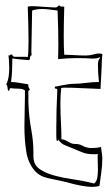

<svg xmlns="http://www.w3.org/2000/svg" viewBox="-20 -712 427 747"><path d="M271 -152Q262 -152 256 -155Q250 -158 244.5 -161Q239 -164 233 -167Q227 -170 219 -170Q219 -202 217 -237.5Q215 -273 215 -308Q215 -339 218 -369Q222 -371 230 -371Q260 -371 299 -369Q338 -367 371 -366Q374 -414 375 -440Q376 -466 376.5 -478.5Q377 -491 377.5 -494Q378 -497 379 -500Q375 -504 367 -504Q356 -504 342.5 -500Q329 -496 314 -496Q291 -496 270.5 -497.5Q250 -499 238 -499H230Q229 -512 228.5 -530Q228 -548 228 -571Q228 -594 228.5 -622.5Q229 -651 230 -686Q225 -686 219 -686.5Q213 -687 210 -692Q203 -685 201 -684Q199 -683 190 -683Q166 -684 142.5 -686Q119 -688 104 -688Q96 -688 88 -686Q91 -603 91 -554Q91 -505 88 -490Q87 -491 78 -491H41Q30 -491 29 -495.5Q28 -500 24 -500Q21 -500 19.5 -498Q18 -496 16 -496Q15 -496 15 -496.5Q15 -497 13 -497Q14 -488 15 -475Q16 -462 16 -447Q16 -430 13.5 -413.5Q11 -397 4 -383Q7 -382 8 -378Q9 -374 9.5 -370Q10 -366 10.5 -362.5Q11 -359 14 -359Q17 -359 17 -363.5Q17 -368 22 -369Q35 -367 52 -367Q69 -367 77 -360V-339Q77 -311 76 -281Q75 -251 75 -220Q75 -169 82 -123.5Q89 -78 115 -48Q134 -26 166.5 -19Q199 -12 236 -4Q274 7 299 11Q324 15 335 15Q358 15 367 11Q370 -12 374 -40Q378 -68 378 -95Q378 -103 376.5 -114.5Q375 -126 373 -140Q356 -136 338 -136Q326 -136 325 -137Q311 -139 300 -145.5Q289 -152 271 -152ZM110 -104V-120Q110 -162 101.5 -208.5Q93 -255 91 -303Q90 -316 90.5 -328Q91 -340 90 -354Q90 -359 92.5 -360Q95 -361 96 -365Q90 -372 90 -380V-384Q40 -393 23 -393Q26 -415 27 -438Q28 -461 28 -485Q36 -483 52 -481.5Q68 -480 93 -478Q97 -481 97 -488Q97 -495 103 -497Q103 -501 102.5 -504.5Q102 -508 102 -512Q102 -540 105 -671Q123 -677 143 -677Q157 -677 172.5 -675Q188 -673 204 -671Q207 -597 207 -542Q207 -520 206.5 -505Q206 -490 206 -482Q226 -484 244 -485Q262 -486 279 -486Q297 -486 312.5 -485.5Q328 -485 340 -484Q348 -484 355 -485Q362 -486 370 -490Q370 -488 365.5 -481Q361 -474 361 -460Q361 -442 362 -426Q363 -410 365 -393Q341 -393 314.5 -389.5Q288 -386 268 -386Q260 -386 247.5 -384.5Q235 -383 223.5 -380.5Q212 -378 203.5 -376.5Q195 -375 194 -375L193 -372Q193 -367 197.5 -367Q202 -367 203 -362Q201 -324 200 -286Q199 -248 199 -211Q199 -194 199 -184.5Q199 -175 199.5 -170.5Q200 -166 200.5 -165Q201 -164 203 -164Q207 -164 207 -167V-169Q217 -153 234 -146.5Q251 -140 272 -131Q290 -123 305.5 -117.5Q321 -112 343 -112H352Q360 -112 361 -113Q360 -112 360 -104V-96Q360 -85 360.5 -74Q361 -63 361 -52Q361 -35 358.5 -20.5Q356 -6 346 2Q308 -8 266.5 -14Q225 -20 190 -29.5Q155 -39 132.5 -55.5Q110 -72 110 -104ZM299 -1Q298 0 294 0Q294 -1 299 -1Z"/></svg>

Font: Londrina Sketch
Style: Regular
Weight: 400
Designer: Marcelo Magalhaes
Foundry: Marcelo Magalhães
Version: Version 1.002